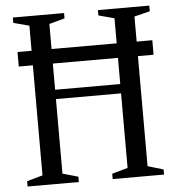

<svg xmlns="http://www.w3.org/2000/svg" viewBox="-54 -812 793 862"><g transform="rotate(-5 343.0 -381.0)"><path d="M35.5 0V-24L106.5 -44V-540H43V-605.5H106.5V-718.5L35.5 -737.5V-761.5H266.5V-737.5L196.5 -718.5V-605.5H490V-718.5L419 -737.5V-761.5H650.5V-736L580 -718.5V-605.5H650.5V-540H580V-44L650.5 -23V0H419V-24L490 -44V-380H196.5V-44L266.5 -24V0ZM196.5 -422H490V-540H196.5Z"/></g></svg>

Font: Libre Caslon Condensed
Style: Regular
Weight: 400
Designer: Pablo Impallari, Rodrigo Fuenzalida, Katja Schimmel, Ertekin Erdin
Foundry: Pablo Impallari, Rodrigo Fuenzalida
Version: Version 2.000; ttfautohint (v1.8.4.7-5d5b);gftools[0.9.33]